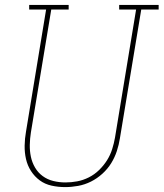

<svg xmlns="http://www.w3.org/2000/svg" viewBox="-20 -755 667 783"><path d="M246 8Q217 8 190 2Q163 -4 142 -19.5Q121 -35 106.5 -57.5Q92 -80 86 -106.5Q80 -133 80.5 -161.5Q81 -190 86 -218L168 -716H99V-735H260V-716H189L106 -215Q102 -190 101.5 -164.5Q101 -139 106 -115.5Q111 -92 123 -71.5Q135 -51 154 -37Q173 -23 197 -17Q221 -11 247 -11Q271 -11 295 -15.5Q319 -20 342 -31.5Q365 -43 384 -61.5Q403 -80 416.5 -101.5Q430 -123 437.5 -147Q445 -171 449 -194L535 -716H466V-735H627V-716H556L469 -191Q465 -165 456.5 -139Q448 -113 433.5 -89.5Q419 -66 397.5 -46.5Q376 -27 351 -14.5Q326 -2 299 3Q272 8 246 8Z"/></svg>

Font: Iosevka HT Thin Extended
Style: Italic
Weight: 100
Width: 7
Italic angle: -9°
Monospace: yes
Designer: Belleve Invis
Foundry: Belleve Invis
Version: Version 32.3.0; ttfautohint (v1.8.4)